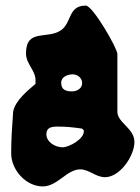

<svg xmlns="http://www.w3.org/2000/svg" viewBox="-20 -620 501 687"><path d="M199 -324C199 -346 223 -354 241 -354C257 -354 274 -341 274 -323C274 -303 255 -293 238 -293C215 -293 199 -299 199 -324ZM146 -140C146 -164 165 -167 185 -167C217 -167 237 -165 273 -160C275 -159 279 -155 280 -153V-150C280 -122 227 -93 204 -93C178 -93 146 -111 146 -140ZM20 -71C20 -13 72 47 133 47C186 47 219 -14 267 -14C299 -14 322 14 356 14C409 14 461 -62 461 -112C461 -161 400 -181 400 -220V-427C400 -447 312 -600 287 -600C224 -600 237 -541 200 -513C151 -477 73 -520 73 -429C73 -391 107 -369 107 -333V-320C82 -298 34 -261 27 -220C23 -165 20 -122 20 -71Z"/></svg>

Font: Charger
Style: Overspray
Weight: 400
Designer: Jasper
Foundry: Cannot Into Space Fonts
Version: Version 0.980